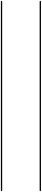

<svg xmlns="http://www.w3.org/2000/svg" viewBox="1688 -2298 960 4406"><g transform="rotate(-90 2168.0 -95.0)"><path d="M0 -555Q82 -555 164 -555Q246 -555 328 -555Q343 -555 343 -540Q343 -525 328 -525Q246 -525 164 -525Q82 -525 0 -525Q-15 -525 -15 -540Q-15 -555 0 -555ZM0 335Q82 335 164 335Q246 335 328 335Q343 335 343 350Q343 365 328 365Q246 365 164 365Q82 365 0 365Q-15 365 -15 350Q-15 335 0 335Z M328 -555Q445 -555 562 -555Q679 -555 796 -555Q811 -555 811 -540Q811 -525 796 -525Q679 -525 562 -525Q445 -525 328 -525Q313 -525 313 -540Q313 -555 328 -555ZM328 335Q445 335 562 335Q679 335 796 335Q811 335 811 350Q811 365 796 365Q679 365 562 365Q445 365 328 365Q313 365 313 350Q313 335 328 335Z M796 -555Q887 -555 977.5 -555Q1068 -555 1159 -555Q1174 -555 1174 -540Q1174 -525 1159 -525Q1068 -525 977.5 -525Q887 -525 796 -525Q781 -525 781 -540Q781 -555 796 -555ZM796 335Q887 335 977.5 335Q1068 335 1159 335Q1174 335 1174 350Q1174 365 1159 365Q1068 365 977.5 365Q887 365 796 365Q781 365 781 350Q781 335 796 335Z M1159 -555Q1344 -555 1529 -555Q1714 -555 1899 -555Q1914 -555 1914 -540Q1914 -525 1899 -525Q1714 -525 1529 -525Q1344 -525 1159 -525Q1144 -525 1144 -540Q1144 -555 1159 -555ZM1159 335Q1344 335 1529 335Q1714 335 1899 335Q1914 335 1914 350Q1914 365 1899 365Q1714 365 1529 365Q1344 365 1159 365Q1144 365 1144 350Q1144 335 1159 335Z M1899 -555Q1990 -555 2080.5 -555Q2171 -555 2262 -555Q2277 -555 2277 -540Q2277 -525 2262 -525Q2171 -525 2080.5 -525Q1990 -525 1899 -525Q1884 -525 1884 -540Q1884 -555 1899 -555ZM1899 335Q1990 335 2080.5 335Q2171 335 2262 335Q2277 335 2277 350Q2277 365 2262 365Q2171 365 2080.5 365Q1990 365 1899 365Q1884 365 1884 350Q1884 335 1899 335Z M2262 -555Q2402 -555 2542 -555Q2682 -555 2822 -555Q2837 -555 2837 -540Q2837 -525 2822 -525Q2682 -525 2542 -525Q2402 -525 2262 -525Q2247 -525 2247 -540Q2247 -555 2262 -555ZM2262 335Q2402 335 2542 335Q2682 335 2822 335Q2837 335 2837 350Q2837 365 2822 365Q2682 365 2542 365Q2402 365 2262 365Q2247 365 2247 350Q2247 335 2262 335Z M2822 -555Q2963 -555 3104.5 -555Q3246 -555 3387 -555Q3402 -555 3402 -540Q3402 -525 3387 -525Q3246 -525 3104.5 -525Q2963 -525 2822 -525Q2807 -525 2807 -540Q2807 -555 2822 -555ZM2822 335Q2963 335 3104.5 335Q3246 335 3387 335Q3402 335 3402 350Q3402 365 3387 365Q3246 365 3104.5 365Q2963 365 2822 365Q2807 365 2807 350Q2807 335 2822 335Z M3387 -555Q3473 -555 3559.5 -555Q3646 -555 3732 -555Q3747 -555 3747 -540Q3747 -525 3732 -525Q3646 -525 3559.5 -525Q3473 -525 3387 -525Q3372 -525 3372 -540Q3372 -555 3387 -555ZM3387 335Q3473 335 3559.5 335Q3646 335 3732 335Q3747 335 3747 350Q3747 365 3732 365Q3646 365 3559.5 365Q3473 365 3387 365Q3372 365 3372 350Q3372 335 3387 335Z M3732 -555Q3823 -555 3913.5 -555Q4004 -555 4095 -555Q4110 -555 4110 -540Q4110 -525 4095 -525Q4004 -525 3913.5 -525Q3823 -525 3732 -525Q3717 -525 3717 -540Q3717 -555 3732 -555ZM3732 335Q3823 335 3913.5 335Q4004 335 4095 335Q4110 335 4110 350Q4110 365 4095 365Q4004 365 3913.5 365Q3823 365 3732 365Q3717 365 3717 350Q3717 335 3732 335Z M4095 -555Q4155 -555 4215.5 -555Q4276 -555 4336 -555Q4351 -555 4351 -540Q4351 -525 4336 -525Q4276 -525 4215.5 -525Q4155 -525 4095 -525Q4080 -525 4080 -540Q4080 -555 4095 -555ZM4095 335Q4155 335 4215.5 335Q4276 335 4336 335Q4351 335 4351 350Q4351 365 4336 365Q4276 365 4215.5 365Q4155 365 4095 365Q4080 365 4080 350Q4080 335 4095 335Z"/></g></svg>

Font: FRB American Cursive Just Guidelines
Style: Italic
Weight: 400
Italic angle: -25°
Version: Version 2.0;Modular Font Editor K font №1